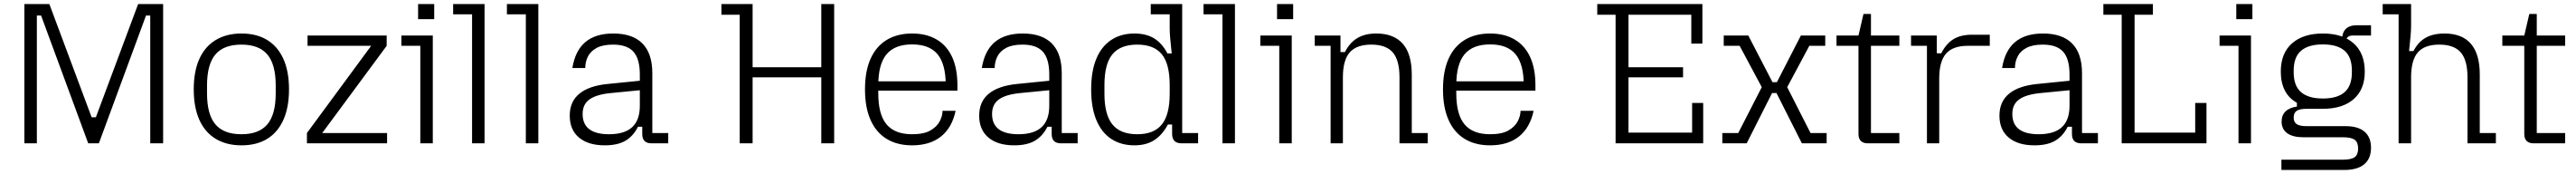

<svg xmlns="http://www.w3.org/2000/svg" viewBox="-20 -710 12793 862"><path d="M101 0V-690H225L435 -129H456L666 -690H790V0H726V-633H705L471 0H418L184 -633H163V0Z M1179 10Q1105 10 1051.5 -22Q998 -54 970 -116Q942 -178 942 -267Q942 -357 970 -418.5Q998 -480 1051.5 -512Q1105 -544 1179 -544Q1254 -544 1306.5 -512Q1359 -480 1387 -418.5Q1415 -357 1415 -267Q1415 -178 1387 -116Q1359 -54 1306.5 -22Q1254 10 1179 10ZM1179 -45Q1266 -45 1307.5 -94Q1349 -143 1349 -247V-287Q1349 -391 1307.5 -440Q1266 -489 1179 -489Q1091 -489 1049.5 -440Q1008 -391 1008 -287V-247Q1008 -143 1049.5 -94Q1091 -45 1179 -45Z M1504 0V-51L1823 -483H1507V-534H1900V-483L1580 -51H1902V0Z M2067 0V-483H1973V-534H2129V0ZM2056 -615V-690H2136V-615Z M2324 0V-639H2230V-690H2386V0Z M2591 0V-639H2497V-690H2653V0Z M2983 10Q2901 10 2855 -28.5Q2809 -67 2809 -137Q2809 -207 2857 -246Q2905 -285 2997 -294L3157 -310V-263L3013 -249Q2941 -242 2907 -217.5Q2873 -193 2873 -146V-145Q2873 -95 2906 -70Q2939 -45 3004 -45Q3081 -45 3119 -80Q3157 -115 3157 -186V-277V-289V-341Q3157 -418 3125.5 -453.5Q3094 -489 3024 -489Q2974 -489 2943.5 -473Q2913 -457 2899.5 -430.5Q2886 -404 2886 -373H2822Q2836 -459 2886.5 -501.5Q2937 -544 3025 -544Q3121 -544 3170 -494.5Q3219 -445 3219 -347V-51H3298V0H3215Q3169 0 3169 -46V-82H3148Q3124 -35 3085 -12.5Q3046 10 2983 10Z M4058 0V-690H4122V0ZM3653 0V-637H3562V-690H3717V0ZM3684 -327V-377H4089V-327Z M4509 10Q4435 10 4382.5 -22Q4330 -54 4302.5 -116Q4275 -178 4275 -267Q4275 -357 4302.5 -418.5Q4330 -480 4382.5 -512Q4435 -544 4509 -544Q4580 -544 4630.5 -514.5Q4681 -485 4707.5 -428Q4734 -371 4734 -287V-261H4320V-307H4704L4676 -272V-288Q4676 -392 4635.5 -441Q4595 -490 4509 -490Q4423 -490 4382 -441Q4341 -392 4341 -288V-247Q4341 -143 4382 -94Q4423 -45 4509 -45Q4567 -45 4599.5 -63.5Q4632 -82 4646 -109Q4660 -136 4660 -161H4725Q4707 -77 4652 -33.5Q4597 10 4509 10Z M5016 10Q4934 10 4888 -28.5Q4842 -67 4842 -137Q4842 -207 4890 -246Q4938 -285 5030 -294L5190 -310V-263L5046 -249Q4974 -242 4940 -217.5Q4906 -193 4906 -146V-145Q4906 -95 4939 -70Q4972 -45 5037 -45Q5114 -45 5152 -80Q5190 -115 5190 -186V-277V-289V-341Q5190 -418 5158.5 -453.5Q5127 -489 5057 -489Q5007 -489 4976.5 -473Q4946 -457 4932.5 -430.5Q4919 -404 4919 -373H4855Q4869 -459 4919.5 -501.5Q4970 -544 5058 -544Q5154 -544 5203 -494.5Q5252 -445 5252 -347V-51H5331V0H5248Q5202 0 5202 -46V-82H5181Q5157 -35 5118 -12.5Q5079 10 5016 10Z M5613 10Q5546 10 5497.5 -22Q5449 -54 5423.5 -116Q5398 -178 5398 -267Q5398 -357 5423.5 -418.5Q5449 -480 5497.5 -512Q5546 -544 5613 -544Q5671 -544 5710.5 -520Q5750 -496 5777 -445H5798Q5793 -492 5790.5 -520Q5788 -548 5788 -571V-639H5694V-690H5850V-51H5929V0H5847Q5800 0 5800 -47V-93H5779Q5751 -41 5711 -15.5Q5671 10 5613 10ZM5627 -45Q5710 -45 5749 -93.5Q5788 -142 5788 -245V-289Q5788 -393 5749 -441Q5710 -489 5627 -489Q5543 -489 5503.5 -441Q5464 -393 5464 -289V-245Q5464 -142 5503.5 -93.5Q5543 -45 5627 -45Z M6050 0V-639H5956V-690H6112V0Z M6332 0V-483H6238V-534H6394V0ZM6321 -615V-690H6401V-615Z M6587 0V-483H6508V-534H6636V-452H6658Q6682 -499 6720 -521.5Q6758 -544 6814 -544Q6901 -544 6945.5 -493Q6990 -442 6990 -341V-51H7069V0H6929V-327Q6929 -412 6895.5 -450.5Q6862 -489 6789 -489Q6716 -489 6682 -450.5Q6648 -412 6648 -327V0Z M7379 10Q7305 10 7252.5 -22Q7200 -54 7172.5 -116Q7145 -178 7145 -267Q7145 -357 7172.5 -418.5Q7200 -480 7252.5 -512Q7305 -544 7379 -544Q7450 -544 7500.5 -514.5Q7551 -485 7577.5 -428Q7604 -371 7604 -287V-261H7190V-307H7574L7546 -272V-288Q7546 -392 7505.5 -441Q7465 -490 7379 -490Q7293 -490 7252 -441Q7211 -392 7211 -288V-247Q7211 -143 7252 -94Q7293 -45 7379 -45Q7437 -45 7469.5 -63.5Q7502 -82 7516 -109Q7530 -136 7530 -161H7595Q7577 -77 7522 -33.5Q7467 10 7379 10Z M8378 -494V-637H8066V-377H8337V-327H8066V-53H8382V-200H8437V0H8002V-637H7911V-690H8433V-494Z M8532 0V-51H8611L8738 -298L8737 -261L8618 -483H8539V-534H8661L8781 -303H8803L8922 -534H9043V-483H8964L8845 -261L8844 -298L8970 -51H9050V0H8927L8801 -249H8779L8653 0Z M9255 0Q9208 0 9208 -47V-534L9233 -641H9270V-51H9411V0ZM9099 -483V-534H9411V-483Z M9548 0V-483H9469V-534H9597V-446H9619Q9643 -493 9679 -515.5Q9715 -538 9771 -538H9860V-483H9750Q9677 -483 9643 -444.5Q9609 -406 9609 -321V0Z M10082 10Q10000 10 9954 -28.5Q9908 -67 9908 -137Q9908 -207 9956 -246Q10004 -285 10096 -294L10256 -310V-263L10112 -249Q10040 -242 10006 -217.5Q9972 -193 9972 -146V-145Q9972 -95 10005 -70Q10038 -45 10103 -45Q10180 -45 10218 -80Q10256 -115 10256 -186V-277V-289V-341Q10256 -418 10224.5 -453.5Q10193 -489 10123 -489Q10073 -489 10042.5 -473Q10012 -457 9998.5 -430.5Q9985 -404 9985 -373H9921Q9935 -459 9985.5 -501.5Q10036 -544 10124 -544Q10220 -544 10269 -494.5Q10318 -445 10318 -347V-51H10397V0H10314Q10268 0 10268 -46V-82H10247Q10223 -35 10184 -12.5Q10145 10 10082 10Z M10515 0V-637H10424V-690H10670V-637H10579V-53H10880V-200H10936V0Z M11095 0V-483H11001V-534H11157V0ZM11084 -615V-690H11164V-615Z M11308 132V81H11613Q11655 81 11672 68.5Q11689 56 11689 26Q11689 -5 11672 -17.5Q11655 -30 11613 -30H11417Q11365 -30 11337 -50Q11309 -70 11309 -108Q11309 -139 11328.5 -158Q11348 -177 11385 -182V-201Q11345 -223 11325 -262Q11305 -301 11305 -355Q11305 -446 11360.5 -495Q11416 -544 11514 -544Q11612 -544 11667 -495Q11722 -446 11722 -355Q11722 -267 11667 -219Q11612 -171 11514 -171H11434Q11399 -171 11384 -161Q11369 -151 11369 -128Q11369 -105 11384 -95Q11399 -85 11434 -85H11628Q11689 -85 11721 -57.5Q11753 -30 11753 22Q11753 76 11719 104Q11685 132 11620 132ZM11514 -222Q11586 -222 11622 -253.5Q11658 -285 11658 -352V-360Q11658 -427 11622 -458.5Q11586 -490 11514 -490Q11442 -490 11405.5 -458.5Q11369 -427 11369 -360V-352Q11369 -285 11405.5 -253.5Q11442 -222 11514 -222ZM11609 -510Q11609 -548 11627.5 -566.5Q11646 -585 11684 -585H11753V-534H11661Q11626 -534 11626 -492Z M11890 0V-639H11811V-690H11952V-583Q11952 -560 11949.5 -532Q11947 -504 11942 -457H11964Q11986 -501 12023.5 -522.5Q12061 -544 12118 -544Q12205 -544 12249 -493Q12293 -442 12293 -341V-51H12373V0H12232V-327Q12232 -412 12198.5 -450.5Q12165 -489 12092 -489Q12019 -489 11985.5 -450.5Q11952 -412 11952 -327V0Z M12561 0Q12514 0 12514 -47V-534L12539 -641H12576V-51H12717V0ZM12405 -483V-534H12717V-483Z"/></svg>

Font: Mozilla Headline ExtraLight
Style: Regular
Weight: 200
Designer: Studio DRAMA
Foundry: Studio DRAMA
Version: Version 1.000